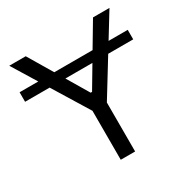

<svg xmlns="http://www.w3.org/2000/svg" viewBox="-164 -873 997 1018"><g transform="rotate(-30 334.0 -363.5)"><path d="M664.8 -578.1V-519.9H511.7L376.4 -299.7V0H288.4V-299.7L153.1 -519.9H2.8V-578.1H117.2L25.6 -727.3H126.4L215.2 -578.1H449.6L538.4 -727.3H639.2L547.6 -578.1ZM249.6 -519.9 328.1 -387.8H336.6L415.1 -519.9Z"/></g></svg>

Font: Inter UI
Style: Regular
Weight: 400
Designer: Rasmus Andersson
Foundry: rsms
Version: 3.2;8d6f07862